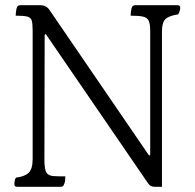

<svg xmlns="http://www.w3.org/2000/svg" viewBox="-20 -795 745 735"><path d="M35 -90Q35 -94 36 -101.5Q37 -109 41 -115Q74 -119 89.5 -133.5Q105 -148 105 -186V-678Q105 -704 101.5 -716Q98 -728 84.5 -731.5Q71 -735 40 -735Q40 -740 41 -748Q42 -756 43 -761Q46 -772 50.5 -773.5Q55 -775 56 -775H134Q158 -775 170 -756L549 -202Q551 -199 553 -200Q555 -201 555 -204V-678Q555 -704 549 -716Q543 -728 527 -731.5Q511 -735 480 -735Q480 -740 481 -748Q482 -756 483 -761Q486 -772 490.5 -773.5Q495 -775 496 -775H660Q670 -775 670 -765Q670 -761 668 -753.5Q666 -746 662 -740Q628 -735 614 -722.5Q600 -710 600 -675V-80H571Q556 -80 547 -93L157 -662Q155 -665 153 -664Q151 -663 151 -660L150 -186Q150 -148 157 -135.5Q164 -123 183 -121Q194 -120 207 -120Q220 -120 230 -120Q230 -115 229.5 -107Q229 -99 227 -94Q224 -84 220 -82Q216 -80 214 -80H45Q35 -80 35 -90Z"/></svg>

Font: Gowun Batang
Style: Regular
Weight: 400
Designer: Yanghee Ryu
Foundry: Yanghee Ryu
Version: Version 2.000